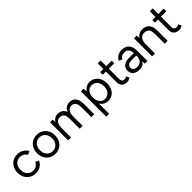

<svg xmlns="http://www.w3.org/2000/svg" viewBox="311 -2109 3762 3762"><g transform="rotate(-45 2192.0 -228.0)"><path d="M41 -250Q41 -326 73 -385.5Q105 -445 161.5 -478.5Q218 -512 291 -512Q363 -512 420 -478.5Q477 -445 507 -386L435 -354Q414 -393 375.5 -415.5Q337 -438 289 -438Q241 -438 203 -414Q165 -390 143.5 -347.5Q122 -305 122 -250Q122 -195 143.5 -152.5Q165 -110 203.5 -86Q242 -62 291 -62Q340 -62 378.5 -87Q417 -112 437 -157L510 -124Q480 -60 423 -24Q366 12 293 12Q220 12 162.5 -21.5Q105 -55 73 -114.5Q41 -174 41 -250Z M582 -250Q582 -326 613.5 -385.5Q645 -445 701.5 -478.5Q758 -512 830 -512Q903 -512 959.5 -478.5Q1016 -445 1048 -385.5Q1080 -326 1080 -250Q1080 -174 1048.5 -114.5Q1017 -55 960.5 -21.5Q904 12 832 12Q760 12 703 -21.5Q646 -55 614 -114.5Q582 -174 582 -250ZM832 -62Q880 -62 918 -86Q956 -110 977.5 -152.5Q999 -195 999 -250Q999 -305 977.5 -348Q956 -391 917.5 -415Q879 -439 830 -439Q782 -439 744 -415Q706 -391 684.5 -348Q663 -305 663 -250Q663 -195 684.5 -152.5Q706 -110 744.5 -86Q783 -62 832 -62Z M1191 -500H1266L1270 -430Q1293 -470 1329 -491Q1365 -512 1413 -512Q1473 -512 1515.5 -483.5Q1558 -455 1577 -399Q1598 -453 1638.5 -482.5Q1679 -512 1735 -512Q1821 -512 1868.5 -455Q1916 -398 1915 -286V0H1835V-256Q1835 -360 1804 -398.5Q1773 -437 1716 -437Q1658 -437 1625.5 -390Q1593 -343 1593 -259V0H1513V-256Q1513 -360 1482 -398.5Q1451 -437 1393 -437Q1335 -437 1303 -390Q1271 -343 1271 -259V0H1191Z M2047 -500H2122L2127 -416Q2154 -462 2197.5 -487Q2241 -512 2296 -512Q2362 -512 2413.5 -479Q2465 -446 2493.5 -386.5Q2522 -327 2522 -250Q2522 -173 2493.5 -113.5Q2465 -54 2413.5 -21Q2362 12 2296 12Q2242 12 2198.5 -13Q2155 -38 2127 -84V200H2047ZM2278 -61Q2325 -61 2361.5 -85Q2398 -109 2419 -152Q2440 -195 2440 -250Q2440 -305 2419.5 -348Q2399 -391 2362 -415Q2325 -439 2279 -439Q2235 -439 2200 -415Q2165 -391 2146 -348Q2127 -305 2127 -250Q2127 -195 2146 -152Q2165 -109 2199.5 -85Q2234 -61 2278 -61Z M2668 -133V-429H2581V-500H2668V-656H2748V-500H2898V-429H2748V-141Q2748 -103 2768 -82.5Q2788 -62 2826 -62Q2839 -62 2850.5 -66Q2862 -70 2880 -83L2911 -18Q2885 -2 2864 5Q2843 12 2821 12Q2748 12 2708 -26Q2668 -64 2668 -133Z M3313 -67Q3266 12 3166 12Q3077 12 3028 -28Q2979 -68 2979 -141Q2979 -216 3029.5 -257Q3080 -298 3171 -298H3311Q3306 -370 3275.5 -405Q3245 -440 3185 -440Q3143 -440 3114 -423.5Q3085 -407 3066 -371L2994 -400Q3056 -512 3185 -512Q3289 -512 3340.5 -451Q3392 -390 3391 -271L3390 0H3317ZM3170 -58Q3235 -58 3273.5 -99Q3312 -140 3312 -211V-231H3189Q3121 -231 3090.5 -208.5Q3060 -186 3060 -142Q3060 -103 3089 -80.5Q3118 -58 3170 -58Z M3518 -500H3593L3597 -426Q3622 -468 3662 -490Q3702 -512 3755 -512Q3846 -512 3898 -455.5Q3950 -399 3949 -280V0H3869V-256Q3869 -360 3834 -398.5Q3799 -437 3734 -437Q3670 -437 3634 -390Q3598 -343 3598 -259V0H3518Z M4111 -133V-429H4024V-500H4111V-656H4191V-500H4341V-429H4191V-141Q4191 -103 4211 -82.5Q4231 -62 4269 -62Q4282 -62 4293.5 -66Q4305 -70 4323 -83L4354 -18Q4328 -2 4307 5Q4286 12 4264 12Q4191 12 4151 -26Q4111 -64 4111 -133Z"/></g></svg>

Font: Oak Sans
Style: Regular
Weight: 400
Designer: Erik Kennedy, Walven
Foundry: Erik Kennedy, Walven
Version: Version 1.000